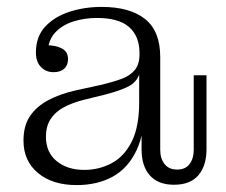

<svg xmlns="http://www.w3.org/2000/svg" viewBox="-20 -528 654 556"><path d="M135 -319Q113 -319 98.5 -334Q84 -349 84 -376Q84 -422 111 -451Q138 -480 181.5 -494Q225 -508 274 -508Q356 -508 400 -473Q444 -438 444 -363L384 -374Q384 -423 354 -449.5Q324 -476 261 -476Q225 -476 193 -466Q161 -456 140.5 -434.5Q120 -413 118 -377L115 -397Q142 -397 159.5 -387.5Q177 -378 177 -357Q177 -339 166 -329Q155 -319 135 -319ZM484 7Q438 7 414 -20Q390 -47 390 -95V-170H383V-312H379L384 -343V-374L444 -363V-94Q444 -69 456.5 -53Q469 -37 493 -37Q517 -37 529 -53Q541 -69 541 -94V-310H578V-96Q578 -48 554.5 -20.5Q531 7 484 7ZM202 8Q132 8 90 -27Q48 -62 48 -121Q48 -164 67 -192Q86 -220 120 -238Q154 -256 198 -266L276 -283Q309 -291 333 -300Q357 -309 370.5 -325.5Q384 -342 384 -371L388 -312H383Q375 -290 352.5 -278Q330 -266 284 -254L227 -240Q190 -231 165 -217.5Q140 -204 126.5 -183Q113 -162 113 -132Q113 -87 144 -61.5Q175 -36 224 -36Q267 -36 303.5 -55.5Q340 -75 361.5 -118Q383 -161 383 -231L399 -228Q400 -145 375.5 -93Q351 -41 306.5 -16.5Q262 8 202 8Z"/></svg>

Font: Montagu Slab 144pt Light
Style: Regular
Weight: 300
Designer: Florian Karsten
Foundry: Florian Karsten
Version: Version 1.000